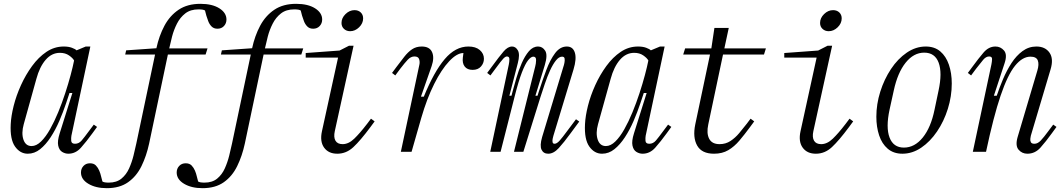

<svg xmlns="http://www.w3.org/2000/svg" viewBox="-20 -793 5540 1003"><path d="M125 10Q85 10 58.5 -27.5Q32 -65 36 -144Q38 -187 51.5 -240.5Q65 -294 89.5 -348Q114 -402 147.5 -448Q181 -494 222.5 -522Q264 -550 313 -550Q338 -550 355.5 -543.5Q373 -537 380 -530L428 -550H452L353 -84Q351 -73 352 -57.5Q353 -42 372 -42Q392 -42 406.5 -59Q421 -76 443 -106L470 -142L487 -130L463 -97Q431 -53 403 -21.5Q375 10 337 10Q320 10 304.5 0.5Q289 -9 284 -32.5Q279 -56 292 -97L358 -307H343L325 -253Q310 -208 290 -161.5Q270 -115 244.5 -76Q219 -37 189.5 -13.5Q160 10 125 10ZM145 -30Q170 -30 194.5 -54Q219 -78 241.5 -118Q264 -158 284 -206.5Q304 -255 320.5 -305.5Q337 -356 349 -401Q361 -446 367 -477Q360 -490 340.5 -503.5Q321 -517 293 -517Q250 -517 218.5 -480.5Q187 -444 170 -381L104 -144Q91 -97 102.5 -63.5Q114 -30 145 -30Z M538 190Q480 190 441.5 167Q403 144 403 108Q403 88 416 74Q429 60 450 60Q470 60 481 71.5Q492 83 498.5 98.5Q505 114 508 128L515 155Q523 161 548 161Q589 161 614.5 140Q640 119 654.5 86.5Q669 54 677.5 19.5Q686 -15 692 -43L790 -508H634L639 -530L797 -541Q811 -606 839 -658.5Q867 -711 913 -742Q959 -773 1027 -773Q1089 -773 1126 -749.5Q1163 -726 1163 -691Q1163 -671 1150 -657Q1137 -643 1116 -643Q1097 -643 1085.5 -654.5Q1074 -666 1068 -682Q1062 -698 1058 -711L1051 -738Q1043 -744 1017 -744Q975 -744 948 -723Q921 -702 904.5 -669.5Q888 -637 879 -602.5Q870 -568 864 -540H1064L1054 -508H857L759 -43Q745 22 719 75Q693 128 649 159Q605 190 538 190Z M1038 190Q980 190 941.5 167Q903 144 903 108Q903 88 916 74Q929 60 950 60Q970 60 981 71.5Q992 83 998.5 98.5Q1005 114 1008 128L1015 155Q1023 161 1048 161Q1089 161 1114.5 140Q1140 119 1154.5 86.5Q1169 54 1177.5 19.5Q1186 -15 1192 -43L1290 -508H1134L1139 -530L1297 -541Q1311 -606 1339 -658.5Q1367 -711 1413 -742Q1459 -773 1527 -773Q1589 -773 1626 -749.5Q1663 -726 1663 -691Q1663 -671 1650 -657Q1637 -643 1616 -643Q1597 -643 1585.5 -654.5Q1574 -666 1568 -682Q1562 -698 1558 -711L1551 -738Q1543 -744 1517 -744Q1475 -744 1448 -723Q1421 -702 1404.5 -669.5Q1388 -637 1379 -602.5Q1370 -568 1364 -540H1564L1554 -508H1357L1259 -43Q1245 22 1219 75Q1193 128 1149 159Q1105 190 1038 190Z M1809 -630Q1790 -630 1777 -642Q1764 -654 1764 -673Q1764 -699 1785 -719.5Q1806 -740 1832 -740Q1852 -740 1864.5 -728Q1877 -716 1877 -697Q1877 -671 1856 -650.5Q1835 -630 1809 -630ZM1742 10Q1696 10 1673 -22Q1650 -54 1662 -108L1746 -492H1577V-516L1754 -529L1803 -554H1827L1729 -108Q1722 -76 1732.5 -58Q1743 -40 1770 -40Q1801 -40 1830.5 -68.5Q1860 -97 1896 -144L1918 -173L1937 -159L1915 -129Q1863 -59 1826 -24.5Q1789 10 1742 10Z M2074 0 2171 -456Q2174 -470 2169.5 -484Q2165 -498 2145 -498Q2126 -498 2110 -481Q2094 -464 2071 -434L2045 -399L2028 -412L2051 -443Q2073 -472 2092 -496.5Q2111 -521 2132.5 -535.5Q2154 -550 2183 -550Q2224 -550 2237 -521Q2250 -492 2235 -448L2179 -288H2194Q2247 -418 2303 -484Q2359 -550 2427 -550Q2465 -550 2486.5 -531.5Q2508 -513 2508 -486Q2508 -463 2492.5 -445.5Q2477 -428 2449 -428Q2421 -428 2407.5 -445.5Q2394 -463 2398 -493L2401 -516Q2367 -516 2326.5 -473Q2286 -430 2248 -354Q2210 -278 2181 -178L2130 0Z M2844 10Q2819 10 2809 -11Q2799 -32 2812 -77L2923 -444Q2926 -452 2928.5 -464.5Q2931 -477 2929.5 -487Q2928 -497 2916 -497Q2900 -497 2884 -477Q2868 -457 2853.5 -425Q2839 -393 2826.5 -356Q2814 -319 2803 -285L2714 0H2665L2776 -446Q2780 -460 2780.5 -478.5Q2781 -497 2766 -497Q2754 -497 2739 -478.5Q2724 -460 2706.5 -415Q2689 -370 2669 -291L2595 0H2541L2638 -456Q2641 -470 2641 -484Q2641 -498 2628 -498Q2620 -498 2609 -486.5Q2598 -475 2568 -434L2542 -399L2525 -412L2548 -443Q2589 -499 2611 -524.5Q2633 -550 2655 -550Q2674 -550 2685.5 -529.5Q2697 -509 2685 -463L2641 -293H2652L2658 -316Q2666 -346 2677.5 -385.5Q2689 -425 2705.5 -463Q2722 -501 2743 -525.5Q2764 -550 2791 -550Q2814 -550 2828 -528Q2842 -506 2826 -453L2777 -293H2788L2795 -315Q2814 -374 2834 -427.5Q2854 -481 2880 -515.5Q2906 -550 2941 -550Q2973 -550 2983 -518Q2993 -486 2976 -430L2871 -84Q2870 -80 2867.5 -70Q2865 -60 2866.5 -51Q2868 -42 2877 -42Q2889 -42 2904 -59Q2919 -76 2941 -106L2989 -170L3006 -158L2961 -97Q2926 -49 2899 -19.5Q2872 10 2844 10Z M3125 10Q3085 10 3058.5 -27.5Q3032 -65 3036 -144Q3038 -187 3051.5 -240.5Q3065 -294 3089.5 -348Q3114 -402 3147.5 -448Q3181 -494 3222.5 -522Q3264 -550 3313 -550Q3338 -550 3355.5 -543.5Q3373 -537 3380 -530L3428 -550H3452L3353 -84Q3351 -73 3352 -57.5Q3353 -42 3372 -42Q3392 -42 3406.5 -59Q3421 -76 3443 -106L3470 -142L3487 -130L3463 -97Q3431 -53 3403 -21.5Q3375 10 3337 10Q3320 10 3304.5 0.5Q3289 -9 3284 -32.5Q3279 -56 3292 -97L3358 -307H3343L3325 -253Q3310 -208 3290 -161.5Q3270 -115 3244.5 -76Q3219 -37 3189.5 -13.5Q3160 10 3125 10ZM3145 -30Q3170 -30 3194.5 -54Q3219 -78 3241.5 -118Q3264 -158 3284 -206.5Q3304 -255 3320.5 -305.5Q3337 -356 3349 -401Q3361 -446 3367 -477Q3360 -490 3340.5 -503.5Q3321 -517 3293 -517Q3250 -517 3218.5 -480.5Q3187 -444 3170 -381L3104 -144Q3091 -97 3102.5 -63.5Q3114 -30 3145 -30Z M3710 10Q3646 10 3622 -32.5Q3598 -75 3612 -143L3689 -508H3549L3559 -540H3696L3712 -647H3787L3764 -540H3981L3971 -508H3757L3680 -143Q3670 -97 3684.5 -68.5Q3699 -40 3739 -40Q3771 -40 3796 -56.5Q3821 -73 3841.5 -97.5Q3862 -122 3879 -144L3901 -173L3920 -159L3898 -129Q3870 -91 3843 -59Q3816 -27 3784.5 -8.5Q3753 10 3710 10Z M4309 -630Q4290 -630 4277 -642Q4264 -654 4264 -673Q4264 -699 4285 -719.5Q4306 -740 4332 -740Q4352 -740 4364.5 -728Q4377 -716 4377 -697Q4377 -671 4356 -650.5Q4335 -630 4309 -630ZM4242 10Q4196 10 4173 -22Q4150 -54 4162 -108L4246 -492H4077V-516L4254 -529L4303 -554H4327L4229 -108Q4222 -76 4232.5 -58Q4243 -40 4270 -40Q4301 -40 4330.5 -68.5Q4360 -97 4396 -144L4418 -173L4437 -159L4415 -129Q4363 -59 4326 -24.5Q4289 10 4242 10Z M4694 10Q4648 10 4617.5 -16Q4587 -42 4572.5 -86Q4558 -130 4558 -183Q4558 -249 4578.5 -314Q4599 -379 4634.5 -432.5Q4670 -486 4717 -518Q4764 -550 4816 -550Q4862 -550 4892 -524.5Q4922 -499 4937 -455Q4952 -411 4952 -357Q4952 -290 4931.5 -224.5Q4911 -159 4875 -106Q4839 -53 4792.5 -21.5Q4746 10 4694 10ZM4702 -22Q4758 -22 4800.5 -74.5Q4843 -127 4862 -220L4883 -320Q4903 -413 4883.5 -465.5Q4864 -518 4808 -518Q4753 -518 4711 -465.5Q4669 -413 4649 -320L4627 -220Q4607 -127 4627 -74.5Q4647 -22 4702 -22Z M5347 10Q5319 10 5301 -11Q5283 -32 5296 -77L5399 -424Q5409 -457 5401.5 -477Q5394 -497 5363 -497Q5321 -497 5282.5 -449.5Q5244 -402 5207 -293Q5170 -184 5131 0H5062L5159 -456Q5162 -470 5162.5 -484Q5163 -498 5147 -498Q5131 -498 5116.5 -481Q5102 -464 5079 -434L5053 -399L5036 -412L5059 -443Q5091 -487 5118 -518.5Q5145 -550 5180 -550Q5207 -550 5225 -529Q5243 -508 5228 -463L5172 -293H5187Q5201 -335 5220 -380Q5239 -425 5264 -463.5Q5289 -502 5321.5 -526Q5354 -550 5394 -550Q5440 -550 5462.5 -518Q5485 -486 5468 -430L5365 -84Q5364 -79 5362.5 -69Q5361 -59 5365 -50.5Q5369 -42 5384 -42Q5401 -42 5417 -59Q5433 -76 5455 -106L5482 -142L5499 -130L5475 -97Q5444 -54 5415.5 -22Q5387 10 5347 10Z"/></svg>

Font: Xanh Mono
Style: Italic
Weight: 400
Italic angle: -12°
Monospace: yes
Designer: Lam Bao, Duy Dao
Foundry: Yellow Type Foundry
Version: Version 3.101; ttfautohint (v1.8.3)